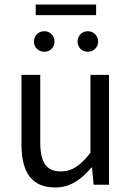

<svg xmlns="http://www.w3.org/2000/svg" viewBox="-20 -817 584 849"><path d="M224 12C291 12 339 -23 384 -76H387L394 0H462V-486H380V-141C334 -84 299 -59 249 -59C185 -59 158 -98 158 -189V-486H75V-178C75 -54 121 12 224 12ZM176 -588C202 -588 221 -608 221 -633C221 -659 202 -679 176 -679C150 -679 130 -659 130 -633C130 -608 150 -588 176 -588ZM138 -750H405V-797H138ZM368 -588C394 -588 414 -608 414 -633C414 -659 394 -679 368 -679C342 -679 323 -659 323 -633C323 -608 342 -588 368 -588Z"/></svg>

Font: Giro Sans Regular
Style: Regular
Weight: 400
Designer: Paul D. Hunt
Foundry: Adobe Systems Incorporated
Version: Version 1.000;PS 1.0;hotconv 1.0.88;makeotf.lib2.5.647800